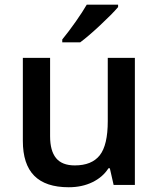

<svg xmlns="http://www.w3.org/2000/svg" viewBox="-20 -786 675 816"><path d="M462.9 0 446.8 -70.8H440.9Q417 -33.2 372.8 -11.7Q328.6 9.8 272 9.8Q173.8 9.8 125.5 -39.1Q77.1 -87.9 77.1 -187V-540H192.9V-207Q192.9 -145 218.3 -114Q243.7 -83 297.9 -83Q370.1 -83 404.1 -126.2Q438 -169.4 438 -271V-540H553.2V0ZM244.6 -606V-618.2Q272.5 -652.3 302 -694.3Q331.5 -736.3 348.6 -766.1H481.9V-755.9Q456.5 -726.1 406 -679Q355.5 -631.8 320.8 -606Z"/></svg>

Font: f4_32663          
Style: Regular
Weight: 600
Foundry: Ascender Corporation
Version: Version 1.10